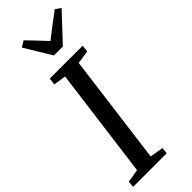

<svg xmlns="http://www.w3.org/2000/svg" viewBox="-318 -1023 1053 1053"><g transform="rotate(-45 208.0 -496.5)"><path d="M0 0 3.5 -36.5 80 -49.5 164 -691.5 91.5 -703 96.5 -743H351.5L347 -703L269.5 -691.5L186 -49.5L264 -36.5L260.5 0ZM202.5 -816.5 108.5 -971.5 143.5 -993Q169 -966.5 194.5 -939.8Q220 -913 245 -886Q279 -913 314.2 -939.5Q349.5 -966 385 -993L416.5 -971L271.5 -816.5Z"/></g></svg>

Font: Merriweather 36pt
Style: Italic
Weight: 400
Italic angle: -7.8°
Version: Version 2.101